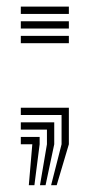

<svg xmlns="http://www.w3.org/2000/svg" viewBox="-20 -429 267 571"><path d="M132 121.8 163.1 0V-86.9H41.9V-108.7H184.8V0L148.6 121.8ZM65.7 121.8 76.1 0H41.9V-21.7H97.9V0L82.3 121.8ZM98.9 121.8 119.6 0V-43.5H41.9V-65.2H141.3V0L115.5 121.8ZM41.9 -300.6V-322.3H184.8V-300.6ZM41.9 -387.5V-409.3H184.8V-387.5ZM41.9 -344.1V-365.8H184.8V-344.1Z"/></svg>

Font: Big Shoulders Inline Display SC Thin
Style: Regular
Weight: 100
Designer: Patric King
Foundry: XO Type Co
Version: Version 2.002